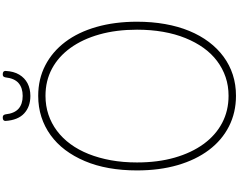

<svg xmlns="http://www.w3.org/2000/svg" viewBox="-190 -1528 1737 1397"><g transform="rotate(-90 678.5 -829.5)"><path d="M680 19Q558 19 457.5 -32Q357 -83 285.5 -178Q214 -273 175.5 -405.5Q137 -538 137 -701Q137 -810 154 -905.5Q171 -1001 205 -1081Q239 -1161 286 -1223.5Q333 -1286 394 -1330Q455 -1374 526.5 -1397Q598 -1420 680 -1420Q802 -1420 901.5 -1368.5Q1001 -1317 1072 -1223Q1143 -1129 1181 -996Q1219 -863 1219 -701Q1219 -593 1202 -497Q1185 -401 1152 -321Q1119 -241 1071.5 -178Q1024 -115 964 -71Q904 -27 833 -4Q762 19 680 19ZM680 -35Q753 -35 816 -56.5Q879 -78 933 -118.5Q987 -159 1028.5 -217Q1070 -275 1100 -349Q1130 -423 1145.5 -511.5Q1161 -600 1161 -701Q1161 -852 1126.5 -974.5Q1092 -1097 1028.5 -1185Q965 -1273 877 -1320Q789 -1367 680 -1367Q607 -1367 543 -1345.5Q479 -1324 425 -1283.5Q371 -1243 328.5 -1185Q286 -1127 256.5 -1053Q227 -979 211 -891Q195 -803 195 -701Q195 -550 230 -427.5Q265 -305 329 -217Q393 -129 482 -82Q571 -35 680 -35ZM679 -1477Q601 -1477 552 -1522Q503 -1567 497 -1658Q497 -1668 503 -1673Q509 -1678 522 -1678Q533 -1678 538 -1673Q543 -1668 545 -1658Q552 -1593 586 -1563Q620 -1533 679 -1533Q738 -1533 772.5 -1563Q807 -1593 814 -1658Q816 -1668 820.5 -1673Q825 -1678 836 -1678Q849 -1678 855 -1673Q861 -1668 861 -1658Q858 -1598 834 -1558Q810 -1518 770.5 -1497.5Q731 -1477 679 -1477Z"/></g></svg>

Font: Playwrite BE WAL ExtraLight
Style: Regular
Weight: 250
Version: Version 1.002